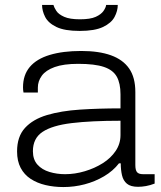

<svg xmlns="http://www.w3.org/2000/svg" viewBox="-20 -744 649 776"><path d="M236 12Q198 12 164 4Q130 -4 104 -21Q78 -38 63.5 -65.5Q49 -93 49 -132Q49 -192 81 -227Q113 -262 170 -279Q227 -296 303.5 -301Q380 -306 467 -306V-363Q467 -407 452 -434Q437 -461 400 -473.5Q363 -486 296 -486Q237 -486 201 -473Q165 -460 149 -438Q133 -416 133 -390V-370H75Q74 -375 73.5 -380Q73 -385 73 -391Q73 -441 100.5 -473.5Q128 -506 181 -522Q234 -538 308 -538Q380 -538 428.5 -520.5Q477 -503 502 -467Q527 -431 527 -372V-77Q527 -56 534 -48Q541 -40 558 -40H605V-2Q587 5 570 8Q553 11 538 11Q508 11 493 -1.5Q478 -14 473 -36Q468 -58 468 -84H461Q437 -53 400.5 -31.5Q364 -10 322 1Q280 12 236 12ZM243 -40Q283 -40 323 -52Q363 -64 395.5 -84.5Q428 -105 447.5 -134Q467 -163 467 -198V-256Q349 -256 270 -246.5Q191 -237 152 -211Q113 -185 113 -133Q113 -99 131.5 -78.5Q150 -58 180 -49Q210 -40 243 -40ZM302 -619Q241 -619 208 -635Q175 -651 162.5 -675.5Q150 -700 150 -724H196Q199 -713 208 -699.5Q217 -686 239.5 -676Q262 -666 303 -666Q345 -666 367 -676Q389 -686 398.5 -700Q408 -714 409 -724H456Q456 -700 443 -675.5Q430 -651 396.5 -635Q363 -619 302 -619Z"/></svg>

Font: Archivo SemiExpanded ExtraLight
Style: Regular
Weight: 250
Width: 6
Designer: Hector Gatti
Foundry: Omnibus-Type
Version: Version 2.001